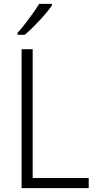

<svg xmlns="http://www.w3.org/2000/svg" viewBox="-20 -967 497 987"><path d="M91 0V-714H148V-52H436V0ZM247 -939Q236 -923 219.5 -903Q203 -883 183.5 -862Q164 -841 144.5 -822Q125 -803 107 -788H70V-798Q90 -820 110 -846Q130 -872 149 -898.5Q168 -925 181 -947H247Z"/></svg>

Font: Noto Sans Thai SemiCondensed Light
Style: Regular
Weight: 300
Width: 4
Designer: Monotype Design Team
Foundry: Monotype Imaging Inc.
Version: Version 2.001